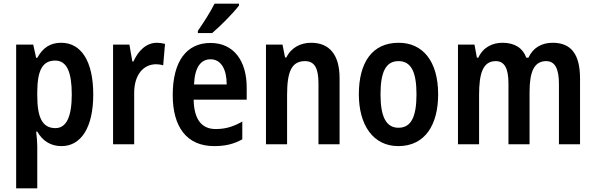

<svg xmlns="http://www.w3.org/2000/svg" viewBox="-20 -786 3245 1046"><path d="M313 -553C255 -553 214 -527 183 -471H177L161 -543H68V240H183V11C183 -8 181 -36 177 -69H183C212 -19 255 10 315 10C422 10 488 -92 488 -271C488 -455 421 -553 313 -553ZM281 -456C344 -456 371 -393 371 -271C371 -151 342 -88 282 -88C211 -88 183 -145 183 -265V-287C184 -404 212 -456 281 -456Z M835 -553C775 -553 732 -507 707 -451H701L685 -543H596V0H711V-280C711 -376 759 -436 831 -436C841 -436 858 -434 869 -430L879 -547C863 -551 847 -553 835 -553Z M1282 -756V-766H1149C1126 -721 1092 -667 1058 -618V-606H1136C1182 -645 1254 -718 1282 -756ZM1127 -552C996 -552 921 -452 921 -268C921 -96 996 10 1147 10C1206 10 1254 -1 1300 -27V-124C1250 -95 1207 -83 1155 -83C1078 -83 1037 -136 1035 -243H1324V-309C1324 -455 1253 -552 1127 -552ZM1127 -463C1186 -463 1215 -406 1215 -326H1037C1041 -421 1075 -463 1127 -463Z M1675 -553C1619 -553 1567 -528 1540 -473H1533L1519 -543H1429V0H1544V-268C1544 -397 1569 -453 1642 -453C1695 -453 1715 -412 1715 -332V0H1830V-360C1830 -490 1773 -553 1675 -553Z M2367 -272C2367 -454 2282 -553 2152 -553C2007 -553 1935 -445 1935 -272C1935 -106 2012 10 2150 10C2297 10 2367 -108 2367 -272ZM2053 -272C2053 -394 2082 -453 2151 -453C2220 -453 2249 -394 2249 -272C2249 -150 2220 -90 2151 -90C2083 -90 2053 -151 2053 -272Z M2991 -553C2933 -553 2885 -528 2859 -472H2847C2829 -523 2785 -553 2718 -553C2663 -553 2612 -529 2586 -472H2578L2565 -543H2475V0H2590V-268C2590 -385 2610 -453 2681 -453C2728 -453 2750 -414 2750 -332V0H2865V-284C2865 -396 2890 -453 2956 -453C3003 -453 3025 -412 3025 -330V0H3140V-358C3140 -491 3091 -553 2991 -553Z"/></svg>

Font: Noto Sans Sinhala UI Condensed SemiBold
Style: Regular
Weight: 600
Width: 3
Designer: Jelle Bosma - Monotype Design Team
Foundry: Monotype Imaging Inc.
Version: Version 2.006